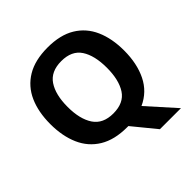

<svg xmlns="http://www.w3.org/2000/svg" viewBox="-228 -904 1252 1252"><g transform="rotate(-45 398.0 -277.5)"><path d="M738 -358Q738 -238 695 -150.5Q652 -63 562 -22L734 170H540L409 10Q406 10 403.5 10Q401 10 398 10Q282 10 206.5 -36Q131 -82 94.5 -165Q58 -248 58 -359Q58 -470 94.5 -552Q131 -634 206.5 -679.5Q282 -725 399 -725Q515 -725 590 -679.5Q665 -634 701.5 -551.5Q738 -469 738 -358ZM217 -358Q217 -246 260 -181.5Q303 -117 398 -117Q495 -117 537 -181.5Q579 -246 579 -358Q579 -471 537 -535Q495 -599 399 -599Q303 -599 260 -535Q217 -471 217 -358Z"/></g></svg>

Font: Noto Sans Ol Chiki
Style: Regular
Weight: 400
Designer: Monotype Design Team, Lewis McGuffie
Foundry: Monotype Imaging Inc.
Version: Version 2.003